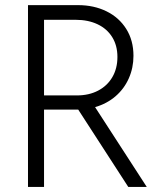

<svg xmlns="http://www.w3.org/2000/svg" viewBox="-20 -740 643 760"><path d="M90.8 -719.7H289.1Q351.6 -719.7 401.4 -695.3Q451.2 -670.9 479.7 -625.5Q508.3 -580.1 508.3 -519Q508.3 -471.7 490 -430.2Q471.7 -388.7 437.5 -359.1Q403.3 -329.6 356.4 -315.9L561 0H487.8L289.6 -306.2H284.2H154.3V0H90.8ZM284.7 -362.3Q332 -362.3 368.4 -381.3Q404.8 -400.4 424.8 -434.8Q444.8 -469.2 444.8 -514.6Q444.8 -559.6 424.3 -592.8Q403.8 -626 366.5 -643.8Q329.1 -661.6 279.8 -661.6H154.3V-362.3Z"/></svg>

Font: Reddit Sans Light
Style: Regular
Weight: 300
Designer: Stephen Hutchings
Foundry: Reddit
Version: Version 1.013